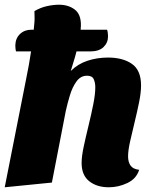

<svg xmlns="http://www.w3.org/2000/svg" viewBox="-23 -774 644 814"><path d="M438 20Q388 20 355.5 -5.5Q323 -31 323 -83Q323 -111 332 -153Q341 -195 352.5 -242Q364 -289 372.5 -332Q381 -375 381 -404Q381 -423 374.5 -438Q368 -453 346 -453Q319 -453 301.5 -429Q284 -405 273.5 -370.5Q263 -336 256 -304L197 0L-3 20L87 -435Q100 -497 109.5 -561Q119 -625 123 -680Q124 -692 123.5 -704Q123 -716 123 -727Q149 -742 176 -748Q203 -754 227 -754Q267 -754 294 -733.5Q321 -713 320 -665Q319 -631 308 -583Q297 -535 277 -473Q307 -503 348 -516.5Q389 -530 435 -530Q498 -530 536.5 -503Q575 -476 575 -412Q575 -381 566.5 -339.5Q558 -298 547.5 -255Q537 -212 528.5 -174Q520 -136 520 -111Q520 -87 530.5 -72Q541 -57 567 -54Q555 -16 517 2Q479 20 438 20ZM45 -556Q43 -563 42.5 -570.5Q42 -578 42 -583Q43 -612 62 -630Q81 -648 110 -648H431Q433 -642 434 -634.5Q435 -627 435 -620Q435 -593 416 -574.5Q397 -556 359 -556Z"/></svg>

Font: Sansita Swashed ExtraBold
Style: Regular
Weight: 800
Designer: Pablo Cosgaya
Foundry: Omnibus-Type
Version: Version 1.003; ttfautohint (v1.8.3)